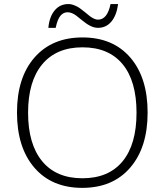

<svg xmlns="http://www.w3.org/2000/svg" viewBox="-20 -908 804 938"><path d="M459 -772Q440.4 -772 421.4 -781.5Q402.3 -791 381.1 -808.8Q359.9 -826.7 352.1 -832Q330.1 -848.1 309.8 -848.1Q289.6 -848.1 275.1 -830.8Q260.7 -813.5 252 -772H216.3Q221.2 -826.2 247.1 -857.2Q272.9 -888.2 314 -888.2Q328.6 -888.2 344 -881.8Q359.4 -875.5 369.4 -868.4Q379.4 -861.3 395.3 -848.4Q411.1 -835.4 418.9 -829.1Q441.9 -812 459 -812Q504.4 -812 520 -888.2H557.1Q549.3 -832 523.7 -802Q498 -772 459 -772ZM63 -358.4Q63 -529.3 148.7 -627.2Q234.4 -725.1 383.1 -725.1Q531.7 -725.1 616.5 -627Q701.2 -528.8 701.2 -358.2Q701.2 -187.5 616 -88.9Q530.8 9.8 381.8 9.8Q232.9 9.8 147.9 -88.9Q63 -187.5 63 -358.4ZM647 -357.4Q647 -512.2 578.9 -594.5Q510.7 -676.8 383.1 -676.8Q255.4 -676.8 186.3 -593.8Q117.2 -510.7 117.2 -357.4Q117.2 -204.1 185.8 -120.6Q254.4 -37.1 382.6 -37.1Q510.7 -37.1 578.9 -119.9Q647 -202.6 647 -357.4Z"/></svg>

Font: Open Sans Hebrew Light
Style: Regular
Weight: 300
Foundry: Ascender Corporation, Yanek Iontef
Version: Version 2.001;PS 002.001;hotconv 1.0.70;makeotf.lib2.5.58329